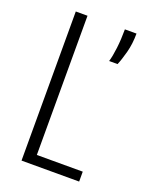

<svg xmlns="http://www.w3.org/2000/svg" viewBox="-133 -773 668 847"><g transform="rotate(20 201.0 -350.0)"><path d="M74 0V-700H129V-46.5H344.5V0ZM287 -545Q294.5 -570 299.5 -611.2Q304.5 -652.5 304.5 -700H359Q359 -651.5 348 -610.5Q337 -569.5 326.5 -545Z"/></g></svg>

Font: Trispace SemiCondensed ExtraLight
Style: Regular
Weight: 200
Width: 4
Designer: Tyler Finck
Foundry: Etcetera Type Company
Version: Version 1.210; ttfautohint (v1.8.3)